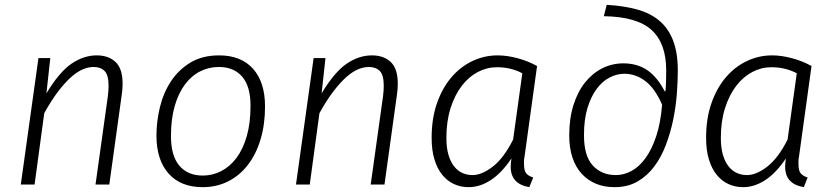

<svg xmlns="http://www.w3.org/2000/svg" viewBox="-20 -763 3457 794"><path d="M172 -377Q225 -465 275.5 -499.5Q326 -534 380 -534Q429 -534 458 -506.5Q487 -479 487 -417Q487 -397 484 -375L432 0H375L426 -365Q429 -389 429 -408Q429 -453 412.5 -469.5Q396 -486 367 -486Q346 -486 323 -476.5Q300 -467 274.5 -444.5Q249 -422 221 -385.5Q193 -349 163 -295L123 0H66L139 -523H188Z M627 -202Q627 -261 641.5 -320.5Q656 -380 687.5 -427.5Q719 -475 768 -504.5Q817 -534 886 -534Q977 -534 1026.5 -478.5Q1076 -423 1076 -323Q1076 -248 1057.5 -186.5Q1039 -125 1005 -81Q971 -37 923.5 -13Q876 11 818 11Q727 11 677 -45.5Q627 -102 627 -202ZM885 -486Q844 -486 808 -468Q772 -450 745 -414Q718 -378 702.5 -324.5Q687 -271 687 -200Q687 -119 721.5 -78Q756 -37 819 -37Q859 -37 895 -55.5Q931 -74 958 -110Q985 -146 1000.5 -200Q1016 -254 1016 -326Q1016 -406 981.5 -446Q947 -486 885 -486Z M1310 -377Q1363 -465 1413.5 -499.5Q1464 -534 1518 -534Q1567 -534 1596 -506.5Q1625 -479 1625 -417Q1625 -397 1622 -375L1570 0H1513L1564 -365Q1567 -389 1567 -408Q1567 -453 1550.5 -469.5Q1534 -486 1505 -486Q1484 -486 1461 -476.5Q1438 -467 1412.5 -444.5Q1387 -422 1359 -385.5Q1331 -349 1301 -295L1261 0H1204L1277 -523H1326Z M2169 11Q2092 -2 2092 -73Q2092 -88 2095 -108Q2055 -48 2010 -18.5Q1965 11 1918 11Q1885 11 1857 -2Q1829 -15 1808.5 -40.5Q1788 -66 1776.5 -104Q1765 -142 1765 -193Q1765 -273 1787 -336Q1809 -399 1846.5 -443Q1884 -487 1933.5 -510.5Q1983 -534 2038 -534Q2076 -534 2119.5 -522.5Q2163 -511 2201 -490L2149 -114Q2147 -106 2147 -98V-84Q2147 -58 2156 -46.5Q2165 -35 2185 -29ZM1934 -39Q1973 -39 2018.5 -74.5Q2064 -110 2102 -186L2140 -460Q2093 -485 2035 -485Q1994 -485 1956.5 -465.5Q1919 -446 1890 -408.5Q1861 -371 1843.5 -316.5Q1826 -262 1826 -193Q1826 -152 1834.5 -123Q1843 -94 1858 -75Q1873 -56 1892.5 -47.5Q1912 -39 1934 -39Z M2489 -743Q2559 -739 2614 -724Q2669 -709 2706.5 -677.5Q2744 -646 2763.5 -595.5Q2783 -545 2783 -471Q2783 -427 2779 -374.5Q2775 -322 2764 -268.5Q2753 -215 2734 -164.5Q2715 -114 2686 -75Q2657 -36 2616.5 -12.5Q2576 11 2521 11Q2479 11 2445 -3Q2411 -17 2386 -44Q2361 -71 2347.5 -111Q2334 -151 2334 -203Q2334 -273 2351.5 -328.5Q2369 -384 2399.5 -422Q2430 -460 2470.5 -480.5Q2511 -501 2558 -501Q2615 -501 2656.5 -473Q2698 -445 2729 -385L2732 -387Q2734 -406 2734.5 -431Q2735 -456 2735 -472Q2735 -584 2674.5 -639Q2614 -694 2477 -696ZM2527 -39Q2560 -39 2591.5 -56Q2623 -73 2649 -108.5Q2675 -144 2693.5 -199Q2712 -254 2718 -330Q2689 -397 2649 -427.5Q2609 -458 2562 -458Q2531 -458 2501 -442.5Q2471 -427 2447.5 -395.5Q2424 -364 2409.5 -316.5Q2395 -269 2395 -204Q2395 -118 2431.5 -78.5Q2468 -39 2527 -39Z M3304 11Q3227 -2 3227 -73Q3227 -88 3230 -108Q3190 -48 3145 -18.5Q3100 11 3053 11Q3020 11 2992 -2Q2964 -15 2943.5 -40.5Q2923 -66 2911.5 -104Q2900 -142 2900 -193Q2900 -273 2922 -336Q2944 -399 2981.5 -443Q3019 -487 3068.5 -510.5Q3118 -534 3173 -534Q3211 -534 3254.5 -522.5Q3298 -511 3336 -490L3284 -114Q3282 -106 3282 -98V-84Q3282 -58 3291 -46.5Q3300 -35 3320 -29ZM3069 -39Q3108 -39 3153.5 -74.5Q3199 -110 3237 -186L3275 -460Q3228 -485 3170 -485Q3129 -485 3091.5 -465.5Q3054 -446 3025 -408.5Q2996 -371 2978.5 -316.5Q2961 -262 2961 -193Q2961 -152 2969.5 -123Q2978 -94 2993 -75Q3008 -56 3027.5 -47.5Q3047 -39 3069 -39Z"/></svg>

Font: Glekhifnjqigglhiwekvrgaqftz
Style: Regular
Weight: 300
Italic angle: -8°
Designer: Carrois Corporate & Edenspiekermann
Foundry: Carrois Corporate GbR & Edenspiekermann AG
Version: Version 2.001